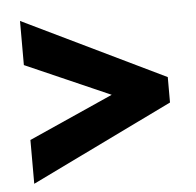

<svg xmlns="http://www.w3.org/2000/svg" viewBox="-42 -646 584 572"><g transform="rotate(-5 250.0 -359.5)"><path d="M38 -116V-247L291 -360L38 -471V-603L462 -398V-322Z"/></g></svg>

Font: Noto Sans Mono ExtraCondensed Black
Style: Regular
Weight: 900
Width: 2
Designer: Monotype Design Team
Foundry: Monotype Imaging Inc.
Version: Version 2.014